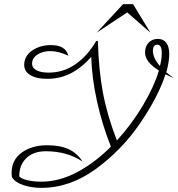

<svg xmlns="http://www.w3.org/2000/svg" viewBox="-20 -898 861 928"><path d="M780 -539Q745 -431 657 -302Q569 -173 443.5 -81.5Q318 10 180 10Q131 10 91 -4Q51 -18 38 -42Q36 -54 36 -62Q36 -125 85 -160.5Q134 -196 209 -196Q271 -196 312.5 -176.5Q354 -157 379 -117Q305 -167 201 -167Q142 -167 107.5 -134Q73 -101 73 -45Q84 -34 112.5 -27Q141 -20 180 -20Q266 -20 352 -65.5Q438 -111 516 -189Q473 -298 448.5 -410Q424 -522 421 -623Q374 -570 322 -543.5Q270 -517 208 -517Q156 -517 126.5 -535Q97 -553 97 -584Q97 -627 135 -653.5Q173 -680 226 -680Q298 -680 310 -629Q285 -640 265 -645.5Q245 -651 223 -651Q186 -651 160.5 -634Q135 -617 135 -590Q135 -570 156 -558.5Q177 -547 215 -547Q287 -547 345.5 -588Q404 -629 445 -700H453Q457 -560 477.5 -450Q498 -340 545 -219Q618 -299 672 -390.5Q726 -482 748 -557Q681 -599 681 -644Q681 -673 698 -691.5Q715 -710 743 -710Q770 -710 784 -691Q798 -672 798 -636Q798 -608 789 -569Q788 -565 787 -560Q786 -555 783 -549Q801 -534 821 -520Q807 -526 797 -531Q787 -536 780 -539ZM719 -652Q719 -618 753 -579Q762 -612 762 -642Q762 -682 740 -682Q719 -682 719 -652ZM575 -878H623L707 -740L595 -838L447 -740Z"/></svg>

Font: Srisakdi
Style: Regular
Weight: 400
Designer: Cadson Demak Co.,Ltd.
Foundry: Cadson Demak Co.,Ltd.
Version: Version 1.000